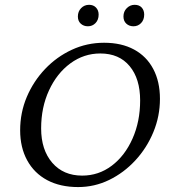

<svg xmlns="http://www.w3.org/2000/svg" viewBox="-20 -757 706 786"><path d="M299.8 8.8Q226.6 8.8 173.3 -19.5Q120.1 -47.9 91.3 -100.6Q62.5 -153.3 62.5 -223.6Q62.5 -295.9 89.8 -360.4Q117.2 -424.8 164.6 -474.6Q211.9 -524.4 273.9 -553.2Q335.9 -582 406.2 -582Q477.5 -582 528.8 -554.2Q580.1 -526.4 607.4 -474.6Q634.8 -422.9 634.8 -352.5Q634.8 -281.2 607.9 -216.3Q581.1 -151.4 534.2 -100.6Q487.3 -49.8 427.2 -20.5Q367.2 8.8 299.8 8.8ZM316.4 -38.1Q383.8 -38.1 437.5 -78.6Q491.2 -119.1 522.5 -189.5Q553.7 -259.8 553.7 -345.7Q553.7 -434.6 510.7 -486.3Q467.8 -538.1 390.6 -538.1Q323.2 -538.1 268.1 -497.6Q212.9 -457 180.7 -387.2Q148.4 -317.4 148.4 -231.4Q148.4 -143.6 193.8 -90.8Q239.3 -38.1 316.4 -38.1ZM339.8 -649.4Q322.3 -649.4 310.5 -660.2Q298.8 -670.9 298.8 -689.5Q298.8 -710 312 -723.6Q325.2 -737.3 344.7 -737.3Q362.3 -737.3 373 -726.1Q383.8 -714.8 383.8 -697.3Q383.8 -675.8 371.1 -662.6Q358.4 -649.4 339.8 -649.4ZM526.4 -649.4Q508.8 -649.4 497.1 -660.2Q485.4 -670.9 485.4 -689.5Q485.4 -710 499 -723.6Q512.7 -737.3 531.2 -737.3Q549.8 -737.3 560.1 -726.1Q570.3 -714.8 570.3 -697.3Q570.3 -675.8 557.6 -662.6Q544.9 -649.4 526.4 -649.4Z"/></svg>

Font: Crimson Pro ExtraLight Light
Style: Italic
Weight: 300
Italic angle: -12°
Version: Version 1.002